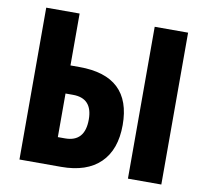

<svg xmlns="http://www.w3.org/2000/svg" viewBox="-79 -802 962 889"><g transform="rotate(10 402.0 -357.0)"><path d="M578 0V-714H735V0ZM68 0V-714H225V-470H267Q511 -470 511 -240Q511 -124 447.5 -62Q384 0 264 0ZM225 -133H259Q352 -133 352 -238Q352 -338 260 -338H225Z"/></g></svg>

Font: Noto Sans Condensed ExtraBold
Style: Regular
Weight: 800
Width: 3
Designer: Monotype Design Team
Foundry: Monotype Imaging Inc.
Version: Version 2.013; ttfautohint (v1.8.4.7-5d5b)